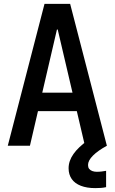

<svg xmlns="http://www.w3.org/2000/svg" viewBox="-20 -750 590 988"><path d="M20 0 209 -730H341L530 0H417L277 -598H273L134 0ZM126 -178V-273H424V-178ZM470 218Q427 218 396 206Q365 194 349 171Q333 148 333 116Q333 78 358 42.5Q383 7 431 -27L530 0Q484 25 458.5 50.5Q433 76 433 99Q433 111 438.5 118.5Q444 126 454.5 130Q465 134 478 134Q491 134 503 132.5Q515 131 526 129V213Q513 216 499.5 217Q486 218 470 218Z"/></svg>

Font: M PLUS Code Latin SemiExpanded Medium
Style: Regular
Weight: 500
Width: 6
Designer: Coji Morishita
Foundry: UNDERFOREST DESIGN
Version: Version 1.002; ttfautohint (v1.8.3)